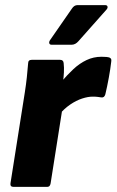

<svg xmlns="http://www.w3.org/2000/svg" viewBox="-20 -731 456 751"><path d="M33 0Q19 0 21 -14L77 -369Q82 -401 85 -429Q88 -457 90 -483Q90 -497 104 -497H215Q228 -497 229 -484Q231 -467 230 -447.5Q229 -428 226 -408L230 -344L178 -14Q177 -8 174 -4Q171 0 163 0ZM209 -280 219 -410Q243 -438 267 -460.5Q291 -483 318.5 -496Q346 -509 377 -509Q399 -509 408 -506Q414 -503 415 -499Q416 -495 415 -489Q412 -462 405.5 -426.5Q399 -391 392 -362Q388 -348 376 -350Q370 -351 362 -352Q354 -353 342 -353Q324 -353 301 -345.5Q278 -338 254.5 -322Q231 -306 209 -280ZM182 -556Q175 -556 173 -561Q171 -566 175 -573L261 -697Q270 -711 283 -711H391Q399 -711 400.5 -705.5Q402 -700 397 -694L287 -570Q275 -556 260 -556Z"/></svg>

Font: Sofia Sans Black
Style: Italic
Weight: 900
Italic angle: -9°
Version: Version 4.100-B